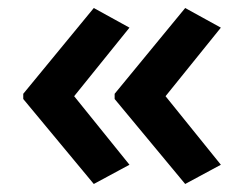

<svg xmlns="http://www.w3.org/2000/svg" viewBox="-20 -510 609 479"><path d="M38 -276 214 -490 303 -441 165 -270 303 -99 214 -51 38 -263ZM266 -276 442 -490 531 -441 393 -270 531 -99 442 -51 266 -263Z"/></svg>

Font: Noto Sans Thai Looped SemiBold
Style: Regular
Weight: 600
Designer: Sasikarn Vongin, Ben Mitchell
Foundry: The Fontpad Ltd
Version: Version 1.001; ttfautohint (v1.8.4.7-5d5b)